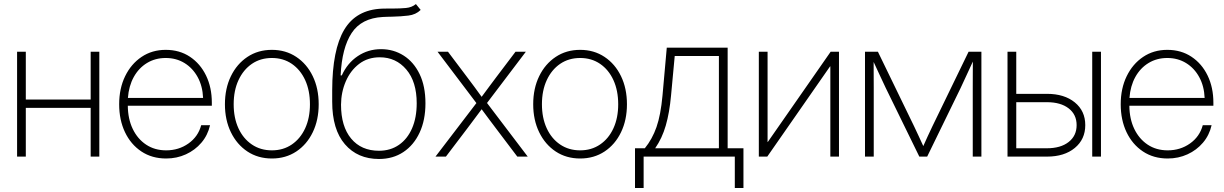

<svg xmlns="http://www.w3.org/2000/svg" viewBox="-20 -770 6017 944"><path d="M106.9 -515.6V-280.8H425.8V-515.6H468.3V0H425.8V-239.7H106.9V0H64V-515.6Z M796.9 9.3Q727.1 9.3 675 -25.4Q623 -60.1 594.5 -120.1Q565.9 -180.2 565.9 -257.3Q565.9 -335 595.2 -395.3Q624.5 -455.6 676 -490.2Q727.5 -524.9 794.9 -524.9Q862.8 -524.9 913.8 -491Q964.8 -457 993.2 -398.4Q1021.5 -339.8 1021.5 -265.1V-250H608.4Q608.9 -185.5 632.6 -136.2Q656.2 -86.9 698.5 -58.8Q740.7 -30.8 796.9 -30.8Q858.9 -30.8 906.5 -64.5Q954.1 -98.1 969.2 -154.3H1012.7Q1001.5 -105 970.2 -68.4Q939 -31.7 894 -11.2Q849.1 9.3 796.9 9.3ZM608.9 -288.6H978.5Q976.1 -346.7 951.9 -390.9Q927.7 -435.1 887.2 -460Q846.7 -484.9 794.9 -484.9Q743.2 -484.9 702.6 -460.2Q662.1 -435.5 637.7 -391.4Q613.3 -347.2 608.9 -288.6Z M1316.9 9.3Q1248.5 9.3 1196.5 -25.1Q1144.5 -59.6 1115.2 -119.9Q1085.9 -180.2 1085.9 -257.3Q1085.9 -335 1115.2 -395.3Q1144.5 -455.6 1196.5 -490.2Q1248.5 -524.9 1316.9 -524.9Q1384.8 -524.9 1436.8 -490.2Q1488.8 -455.6 1517.8 -395.3Q1546.9 -335 1546.9 -257.3Q1546.9 -180.2 1517.8 -119.9Q1488.8 -59.6 1436.8 -25.1Q1384.8 9.3 1316.9 9.3ZM1316.9 -30.8Q1372.6 -30.8 1414.8 -59.6Q1457 -88.4 1480.5 -139.4Q1503.9 -190.4 1503.9 -257.3Q1503.9 -324.7 1480.5 -376Q1457 -427.2 1414.8 -456.1Q1372.6 -484.9 1316.9 -484.9Q1260.7 -484.9 1218.5 -456.1Q1176.3 -427.2 1152.6 -376Q1128.9 -324.7 1128.9 -257.3Q1128.9 -190.4 1152.3 -139.4Q1175.8 -88.4 1218.3 -59.6Q1260.7 -30.8 1316.9 -30.8Z M2024.9 -750 2048.3 -721.2Q2024.4 -697.8 1987.8 -693.4Q1951.2 -689 1908.7 -688Q1897.5 -688 1885.7 -687.5Q1874 -687 1861.8 -686.5Q1756.8 -680.7 1709 -607.7Q1661.1 -534.7 1654.8 -399.4H1660.6Q1688 -460 1739 -494.1Q1790 -528.3 1853.5 -528.3Q1915 -528.3 1964.6 -496.8Q2014.2 -465.3 2043 -405.8Q2071.8 -346.2 2071.8 -262.2Q2071.8 -179.7 2043.2 -118.2Q2014.6 -56.6 1963.4 -22.5Q1912.1 11.7 1843.3 11.7Q1738.3 11.7 1675.8 -60.8Q1613.3 -133.3 1613.3 -270V-326.2Q1613.8 -525.4 1672.4 -623.8Q1731 -722.2 1857.9 -727.5Q1871.6 -728 1884.5 -728Q1897.5 -728 1910.2 -728Q1946.8 -728 1975.8 -730.7Q2004.9 -733.4 2024.9 -750ZM1843.3 -28.8Q1899.9 -28.8 1941.7 -57.9Q1983.4 -86.9 2006.1 -139.4Q2028.8 -191.9 2028.8 -262.2Q2028.8 -368.2 1977.8 -428.2Q1926.8 -488.3 1847.2 -488.3Q1788.1 -488.3 1745.6 -455.8Q1703.1 -423.3 1680.2 -370.1Q1657.2 -316.9 1656.7 -255.4Q1656.7 -148.4 1706.5 -88.6Q1756.3 -28.8 1843.3 -28.8Z M2121.1 0 2322.3 -263.2 2131.3 -515.6H2182.6L2274.9 -393.1Q2293.5 -368.7 2311.8 -343.8Q2330.1 -318.8 2348.1 -293.9Q2366.7 -318.8 2385 -343.8Q2403.3 -368.7 2421.9 -393.1L2514.6 -515.6H2565.4L2374.5 -263.7L2574.7 0H2523.4L2418.9 -138.2Q2400.9 -162.1 2383.3 -185.5Q2365.7 -209 2348.1 -232.9Q2330.6 -209 2312.7 -185.5Q2294.9 -162.1 2277.3 -138.2L2172.4 0Z M2832.5 9.3Q2764.2 9.3 2712.2 -25.1Q2660.2 -59.6 2630.9 -119.9Q2601.6 -180.2 2601.6 -257.3Q2601.6 -335 2630.9 -395.3Q2660.2 -455.6 2712.2 -490.2Q2764.2 -524.9 2832.5 -524.9Q2900.4 -524.9 2952.4 -490.2Q3004.4 -455.6 3033.4 -395.3Q3062.5 -335 3062.5 -257.3Q3062.5 -180.2 3033.4 -119.9Q3004.4 -59.6 2952.4 -25.1Q2900.4 9.3 2832.5 9.3ZM2832.5 -30.8Q2888.2 -30.8 2930.4 -59.6Q2972.7 -88.4 2996.1 -139.4Q3019.5 -190.4 3019.5 -257.3Q3019.5 -324.7 2996.1 -376Q2972.7 -427.2 2930.4 -456.1Q2888.2 -484.9 2832.5 -484.9Q2776.4 -484.9 2734.1 -456.1Q2691.9 -427.2 2668.2 -376Q2644.5 -324.7 2644.5 -257.3Q2644.5 -190.4 2668 -139.4Q2691.4 -88.4 2733.9 -59.6Q2776.4 -30.8 2832.5 -30.8Z M3102.1 154.3V-41H3150.4Q3187 -85.9 3207.8 -145.3Q3228.5 -204.6 3237.3 -300.3L3258.3 -535.6H3557.6V-41H3635.3V154.3H3592.8V0H3144.5V154.3ZM3201.2 -41H3514.6V-494.6H3297.4L3279.3 -300.3Q3271.5 -215.3 3253.4 -152.8Q3235.4 -90.3 3201.2 -41Z M4105 0H4062.5V-443.4H4061L3752.4 0H3710.9V-515.6H3753.9V-71.8H3754.9L4064 -515.6H4105Z M4232.9 0V-515.6H4296.4L4474.6 -148.4Q4486.8 -123 4497.6 -99.4Q4508.3 -75.7 4519.5 -51.8Q4530.3 -75.7 4541 -99.4Q4551.8 -123 4564 -148.4L4742.2 -515.6H4805.2V0H4762.7V-336.9Q4762.7 -375 4762.9 -405.3Q4763.2 -435.5 4763.2 -467.3Q4748.5 -435.5 4733.9 -403.8Q4719.2 -372.1 4703.1 -337.4L4538.6 0H4500L4335 -337.4Q4318.8 -371.6 4304.2 -403.1Q4289.6 -434.6 4275.4 -465.3Q4275.4 -434.6 4275.6 -404.5Q4275.9 -374.5 4275.9 -336.9V0Z M4976.6 -308.6H5127.9Q5212.9 -308.6 5264.4 -266.6Q5315.9 -224.6 5315.9 -154.8Q5315.9 -85 5264.4 -42.5Q5212.9 0 5127.9 0H4933.6V-515.6H4976.6ZM4976.6 -267.6V-41H5127Q5194.8 -41 5234.1 -71.8Q5273.4 -102.5 5273.4 -154.8Q5273.4 -207 5234.1 -237.3Q5194.8 -267.6 5127 -267.6ZM5350.1 0V-515.6H5393.1V0Z M5721.2 9.3Q5651.4 9.3 5599.4 -25.4Q5547.4 -60.1 5518.8 -120.1Q5490.2 -180.2 5490.2 -257.3Q5490.2 -335 5519.5 -395.3Q5548.8 -455.6 5600.3 -490.2Q5651.9 -524.9 5719.2 -524.9Q5787.1 -524.9 5838.1 -491Q5889.2 -457 5917.5 -398.4Q5945.8 -339.8 5945.8 -265.1V-250H5532.7Q5533.2 -185.5 5556.9 -136.2Q5580.6 -86.9 5622.8 -58.8Q5665 -30.8 5721.2 -30.8Q5783.2 -30.8 5830.8 -64.5Q5878.4 -98.1 5893.6 -154.3H5937Q5925.8 -105 5894.5 -68.4Q5863.3 -31.7 5818.4 -11.2Q5773.4 9.3 5721.2 9.3ZM5533.2 -288.6H5902.8Q5900.4 -346.7 5876.2 -390.9Q5852.1 -435.1 5811.5 -460Q5771 -484.9 5719.2 -484.9Q5667.5 -484.9 5627 -460.2Q5586.4 -435.5 5562 -391.4Q5537.6 -347.2 5533.2 -288.6Z"/></svg>

Font: Inter Display ExtraLight
Style: Regular
Weight: 200
Designer: Rasmus Andersson
Foundry: rsms
Version: Version 4.000;git-a52131595